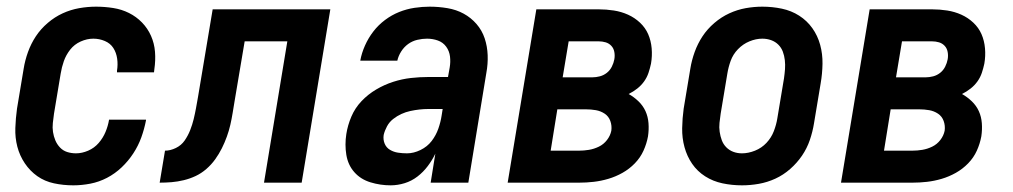

<svg xmlns="http://www.w3.org/2000/svg" viewBox="-20 -548 3040 576"><path d="M200 8Q170 8 142 2Q114 -4 92 -19.5Q70 -35 54.5 -58Q39 -81 32 -108Q25 -135 26 -164Q27 -193 31 -222L51 -342Q55 -367 64 -392Q73 -417 87.5 -439Q102 -461 123 -479Q144 -497 168 -508Q192 -519 217.5 -523.5Q243 -528 268 -528Q294 -528 319.5 -524Q345 -520 367 -509Q389 -498 406 -480.5Q423 -463 433 -440.5Q443 -418 445 -392.5Q447 -367 443 -340L442 -331H331V-336Q334 -354 331.5 -372Q329 -390 320 -404Q311 -418 294.5 -425Q278 -432 260 -432Q241 -432 222 -423.5Q203 -415 190.5 -399Q178 -383 171.5 -364.5Q165 -346 162 -327L142 -207Q140 -193 138.5 -179Q137 -165 139 -152Q141 -139 146 -127Q151 -115 160 -105.5Q169 -96 181.5 -92Q194 -88 208 -88Q226 -88 244.5 -96Q263 -104 276 -119Q289 -134 296.5 -152Q304 -170 307 -188V-189H418V-187Q413 -161 404 -136Q395 -111 380 -88Q365 -65 345 -46Q325 -27 301 -14.5Q277 -2 251 3Q225 8 200 8Z M459 0 475 -96Q491 -96 507.5 -104Q524 -112 534 -126.5Q544 -141 550.5 -157.5Q557 -174 561 -190.5Q565 -207 568 -223.5Q571 -240 574 -257L618 -520H971L885 0H772L842 -424H714L684 -246Q681 -228 678 -209.5Q675 -191 671 -173.5Q667 -156 660.5 -138Q654 -120 645.5 -103Q637 -86 625.5 -70Q614 -54 599 -41Q584 -28 567 -20Q550 -12 531.5 -7.5Q513 -3 495 -1.5Q477 0 459 0Z M1152 8Q1121 8 1091.5 -1Q1062 -10 1043 -31.5Q1024 -53 1019 -83.5Q1014 -114 1019 -146Q1023 -172 1034 -198Q1045 -224 1064.5 -244.5Q1084 -265 1108.5 -279.5Q1133 -294 1159.5 -302.5Q1186 -311 1212.5 -314Q1239 -317 1265 -317H1324L1329 -345Q1332 -362 1330 -378.5Q1328 -395 1318.5 -408Q1309 -421 1293.5 -426.5Q1278 -432 1261 -432Q1247 -432 1232 -428.5Q1217 -425 1204.5 -416Q1192 -407 1183.5 -393.5Q1175 -380 1172 -366H1061V-367Q1065 -389 1075 -411.5Q1085 -434 1100 -453.5Q1115 -473 1135 -488Q1155 -503 1177.5 -512Q1200 -521 1223.5 -524.5Q1247 -528 1269 -528Q1296 -528 1322.5 -523.5Q1349 -519 1371 -507Q1393 -495 1409.5 -476Q1426 -457 1434 -433Q1442 -409 1443 -382.5Q1444 -356 1439 -329L1385 0H1272L1286 -87Q1277 -68 1263.5 -50Q1250 -32 1232.5 -18.5Q1215 -5 1194 1.5Q1173 8 1152 8ZM1201 -88Q1221 -88 1241.5 -98Q1262 -108 1275 -125Q1288 -142 1295 -162Q1302 -182 1305 -202L1308 -221H1265Q1252 -221 1238.5 -219.5Q1225 -218 1211 -215Q1197 -212 1184 -206Q1171 -200 1159.5 -191Q1148 -182 1141 -169Q1134 -156 1131 -143Q1129 -129 1134 -117Q1139 -105 1150 -98.5Q1161 -92 1174 -90Q1187 -88 1201 -88Z M1717 0H1503L1589 -520H1776Q1799 -520 1821.5 -516.5Q1844 -513 1864 -504Q1884 -495 1900 -480Q1916 -465 1924.5 -445.5Q1933 -426 1935 -403Q1937 -380 1933 -357Q1930 -343 1925.5 -329.5Q1921 -316 1912.5 -304Q1904 -292 1892 -282.5Q1880 -273 1866 -266Q1882 -257 1895.5 -244Q1909 -231 1916.5 -214.5Q1924 -198 1925.5 -178.5Q1927 -159 1924 -139Q1920 -117 1910.5 -96Q1901 -75 1884.5 -58Q1868 -41 1847.5 -29.5Q1827 -18 1805 -11.5Q1783 -5 1761 -2.5Q1739 0 1717 0ZM1668 -316H1757Q1768 -316 1779.5 -319Q1791 -322 1800.5 -329.5Q1810 -337 1815.5 -348Q1821 -359 1823 -370Q1825 -381 1823 -392Q1821 -403 1814 -410.5Q1807 -418 1797 -421Q1787 -424 1776 -424H1686ZM1632 -96H1717Q1732 -96 1747 -98.5Q1762 -101 1776.5 -108Q1791 -115 1801 -128Q1811 -141 1814 -156Q1816 -171 1811 -185Q1806 -199 1794 -207Q1782 -215 1767.5 -217.5Q1753 -220 1738 -220H1652Z M2206 8Q2176 8 2147.5 2Q2119 -4 2095.5 -19Q2072 -34 2056.5 -56.5Q2041 -79 2033.5 -106.5Q2026 -134 2026.5 -163.5Q2027 -193 2031 -222L2051 -342Q2055 -367 2064 -392Q2073 -417 2087.5 -439Q2102 -461 2123 -479Q2144 -497 2168 -508Q2192 -519 2217 -523.5Q2242 -528 2267 -528Q2297 -528 2325.5 -522Q2354 -516 2377.5 -501Q2401 -486 2417 -463.5Q2433 -441 2440.5 -413.5Q2448 -386 2447.5 -356.5Q2447 -327 2442 -298L2422 -178Q2418 -153 2409.5 -128Q2401 -103 2386 -81Q2371 -59 2350.5 -41Q2330 -23 2306 -12Q2282 -1 2256.5 3.5Q2231 8 2206 8ZM2206 -88Q2225 -88 2245 -96Q2265 -104 2279.5 -119.5Q2294 -135 2301.5 -154.5Q2309 -174 2312 -193L2332 -313Q2334 -327 2335 -340.5Q2336 -354 2334.5 -367.5Q2333 -381 2328.5 -393Q2324 -405 2315 -414Q2306 -423 2293.5 -427.5Q2281 -432 2267 -432Q2248 -432 2228.5 -424Q2209 -416 2194 -400.5Q2179 -385 2172 -365.5Q2165 -346 2162 -327L2142 -207Q2140 -193 2138.5 -179.5Q2137 -166 2139 -152.5Q2141 -139 2145.5 -127Q2150 -115 2159 -106Q2168 -97 2180 -92.5Q2192 -88 2206 -88Z M2717 0H2503L2589 -520H2776Q2799 -520 2821.5 -516.5Q2844 -513 2864 -504Q2884 -495 2900 -480Q2916 -465 2924.5 -445.5Q2933 -426 2935 -403Q2937 -380 2933 -357Q2930 -343 2925.5 -329.5Q2921 -316 2912.5 -304Q2904 -292 2892 -282.5Q2880 -273 2866 -266Q2882 -257 2895.5 -244Q2909 -231 2916.5 -214.5Q2924 -198 2925.5 -178.5Q2927 -159 2924 -139Q2920 -117 2910.5 -96Q2901 -75 2884.5 -58Q2868 -41 2847.5 -29.5Q2827 -18 2805 -11.5Q2783 -5 2761 -2.5Q2739 0 2717 0ZM2668 -316H2757Q2768 -316 2779.5 -319Q2791 -322 2800.5 -329.5Q2810 -337 2815.5 -348Q2821 -359 2823 -370Q2825 -381 2823 -392Q2821 -403 2814 -410.5Q2807 -418 2797 -421Q2787 -424 2776 -424H2686ZM2632 -96H2717Q2732 -96 2747 -98.5Q2762 -101 2776.5 -108Q2791 -115 2801 -128Q2811 -141 2814 -156Q2816 -171 2811 -185Q2806 -199 2794 -207Q2782 -215 2767.5 -217.5Q2753 -220 2738 -220H2652Z"/></svg>

Font: Iosevka Oblique
Style: Bold
Weight: 700
Italic angle: -9°
Monospace: yes
Designer: Belleve Invis
Foundry: Belleve Invis
Version: Version 32.5.0; ttfautohint (v1.8.4)